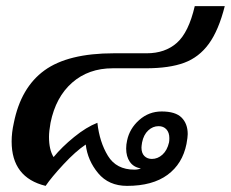

<svg xmlns="http://www.w3.org/2000/svg" viewBox="-20 -597 754 627"><path d="M18 -135Q18 -164 25 -195Q48 -311 125 -367Q202 -423 352 -423H459Q519 -423 557.5 -457Q596 -491 616 -577H714Q694 -498 662 -454Q630 -410 581.5 -392Q533 -374 456 -374H348Q269 -374 215.5 -327Q162 -280 145 -196Q140 -168 140 -150Q140 -108 155 -84Q182 -117 222 -149.5Q262 -182 298 -196Q305 -133 332.5 -88Q360 -43 419 -43Q431 -43 440 -47Q416 -51 404 -68.5Q392 -86 392 -112Q392 -125 395 -138Q403 -177 434.5 -205Q466 -233 508 -233Q553 -233 573 -213Q593 -193 593 -159Q593 -149 589 -127Q576 -62 527 -26Q478 10 395 10Q335 10 300.5 -31.5Q266 -73 260 -125Q227 -103 187.5 -60.5Q148 -18 129 10Q18 -17 18 -135ZM532 -132Q533 -137 533 -146Q533 -164 523.5 -174.5Q514 -185 498 -185Q479 -185 464 -171Q449 -157 444 -132Q442 -120 442 -115Q442 -97 451.5 -87.5Q461 -78 476 -78Q495 -78 510.5 -92Q526 -106 532 -132Z"/></svg>

Font: Trirong SemiBold
Style: Italic
Weight: 600
Italic angle: -12°
Designer: Katatrad Team
Foundry: CadsonDemak
Version: Version 1.001